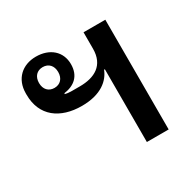

<svg xmlns="http://www.w3.org/2000/svg" viewBox="-128 -697 841 832"><g transform="rotate(-30 292.0 -280.5)"><path d="M380 0H489V-549H380V-467C380 -384 323 -354 249 -354H209C197 -354 186 -355 175 -358L177 -362C228 -369 264 -398 264 -457C264 -520 217 -561 148 -561C80 -561 31 -517 31 -445V-438C31 -331 107 -276 215 -276C313 -276 359 -320 376 -364H380ZM151 -403C122 -403 103 -423 103 -455C103 -487 122 -507 151 -507C180 -507 199 -487 199 -455C199 -423 180 -403 151 -403Z"/></g></svg>

Font: IBM Plex Thai Looped Medium
Style: Regular
Weight: 500
Designer: Mike Abbink, Paul van der Laan, Pieter van Rosmalen, Ben Mitchell, Mark Frömberg
Foundry: Bold Monday
Version: Version 1.0